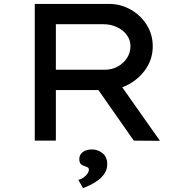

<svg xmlns="http://www.w3.org/2000/svg" viewBox="-20 -720 963 983"><path d="M158 0V-700H536Q598 -700 649 -671Q700 -642 731 -593Q762 -544 762 -483Q762 -421 729 -370.5Q696 -320 641.5 -289.5Q587 -259 522 -259H266V0ZM665 0 444 -316 558 -341 799 1ZM266 -363H518Q553 -363 583 -379.5Q613 -396 630.5 -423.5Q648 -451 648 -483Q648 -515 629.5 -540.5Q611 -566 579 -581Q547 -596 510 -596H266ZM405 243 381 201Q395 198 407 189.5Q419 181 427 170Q435 159 435 149Q435 141 429.5 137.5Q424 134 415 131Q403 128 394.5 120.5Q386 113 386 94Q386 71 404.5 58Q423 45 451 45Q480 45 504.5 64Q529 83 529 122Q529 146 516.5 166Q504 186 484.5 201Q465 216 443.5 226.5Q422 237 405 243Z"/></svg>

Font: Lexend Peta
Style: Regular
Weight: 400
Designer: Bonnie Shaver-Troup, Thomas Jockin
Foundry: Lexend
Version: Version 1.007